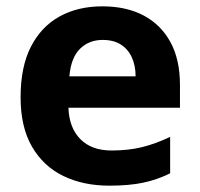

<svg xmlns="http://www.w3.org/2000/svg" viewBox="-20 -576 631 606"><path d="M303 -556Q379 -556 433.5 -527Q488 -498 518 -443Q548 -388 548 -308V-236H196Q198 -173 233.5 -137Q269 -101 332 -101Q385 -101 428 -111.5Q471 -122 517 -144V-29Q477 -9 432.5 0.5Q388 10 325 10Q243 10 180 -20.5Q117 -51 81 -113Q45 -175 45 -269Q45 -365 77.5 -428.5Q110 -492 168 -524Q226 -556 303 -556ZM304 -450Q261 -450 232.5 -422Q204 -394 199 -335H408Q408 -368 396.5 -394Q385 -420 362 -435Q339 -450 304 -450Z"/></svg>

Font: Noto Sans Sinhala
Style: Regular
Weight: 400
Designer: Jelle Bosma - Monotype Design Team
Foundry: Monotype Imaging Inc.
Version: Version 2.006